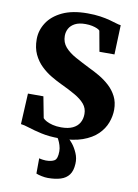

<svg xmlns="http://www.w3.org/2000/svg" viewBox="-106 -820 820 1145"><g transform="rotate(10 304.0 -248.0)"><path d="M292 11Q230.5 11 183.2 0.5Q136 -10 103.2 -20.8Q70.5 -31.5 52.5 -33L62 -219.5H155.5L180 -91.5Q187 -83 202 -75Q217 -67 239.8 -61.2Q262.5 -55.5 291.5 -55.5Q334 -55.5 361.2 -68.5Q388.5 -81.5 401.8 -104.8Q415 -128 415 -158Q415 -192.5 394 -217.5Q373 -242.5 335.2 -264.2Q297.5 -286 246 -310Q217.5 -323.5 184.5 -343Q151.5 -362.5 122.5 -390.5Q93.5 -418.5 75.2 -457.2Q57 -496 57 -548Q57 -601.5 87 -648.2Q117 -695 177.5 -723.8Q238 -752.5 329.5 -752.5Q373 -752.5 406.5 -747.5Q440 -742.5 465 -735.8Q490 -729 507.5 -723.5Q525 -718 536 -717L529.5 -539H438.5L416 -663Q412 -668.5 399.8 -674Q387.5 -679.5 369.5 -683.5Q351.5 -687.5 328.5 -687.5Q289.5 -687.5 265.2 -674.8Q241 -662 229.8 -641.8Q218.5 -621.5 218.5 -597Q218.5 -557 243.2 -529Q268 -501 308.8 -478.8Q349.5 -456.5 396.5 -433Q426.5 -419 459.5 -399.8Q492.5 -380.5 521 -354.5Q549.5 -328.5 567.2 -294Q585 -259.5 585 -213.5Q585 -175 570.2 -135.2Q555.5 -95.5 522 -62.5Q488.5 -29.5 432 -9.2Q375.5 11 292 11ZM265.5 255.5Q248.5 255.5 228 251.2Q207.5 247 194.5 241.5L195 149Q205.5 152 217.8 153.5Q230 155 236 155Q270 155 288 143.8Q306 132.5 306 87Q306 69 300.2 50.8Q294.5 32.5 287 18.5Q279.5 4.5 273.5 0H323.5H344Q355 7 372 28.2Q389 49.5 402.2 80Q415.5 110.5 413.5 144Q411.5 186.5 393.5 210.8Q375.5 235 343.2 245.2Q311 255.5 265.5 255.5Z"/></g></svg>

Font: Merriweather 24pt Black
Style: Regular
Weight: 900
Designer: Eben Sorkin
Foundry: Eben Sorkin
Version: Version 2.100